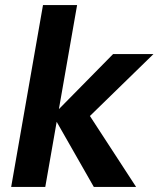

<svg xmlns="http://www.w3.org/2000/svg" viewBox="-20 -740 628 760"><path d="M351.4 0 189.4 -284 427.7 -526H587.5L281.3 -227.6L301 -334.5L518.8 0ZM24.2 0 150.2 -720H285.2L159.2 0Z"/></svg>

Font: DM Sans 9pt
Style: Italic
Weight: 400
Italic angle: -10°
Designer: Colophon Foundry, Jonny Pinhorn
Foundry: Colophon Foundry
Version: Version 4.004